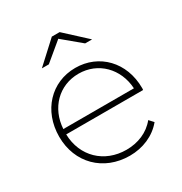

<svg xmlns="http://www.w3.org/2000/svg" viewBox="-169 -849 931 980"><g transform="rotate(-30 296.5 -359.0)"><path d="M89 -284C96 -403 181 -490 297 -490C412 -490 498 -403 505 -284ZM316 4C393 4 464 -26 510 -82L487 -107C446 -56 384 -31 316 -31C186 -31 91 -122 88 -253H541C542 -257 542 -260 542 -264C542 -417 437 -524 297 -524C156 -524 51 -414 51 -260C51 -106 161 4 316 4ZM297 -696 404 -607H445L320 -722H274L149 -607H190Z"/></g></svg>

Font: Montserrat-Alt1 ExtLt
Style: Regular
Weight: 200
Designer: Differentunic
Foundry: Differentunic
Version: Version 7.222